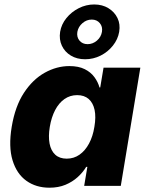

<svg xmlns="http://www.w3.org/2000/svg" viewBox="-20 -853 675 881"><path d="M207 8.3Q145.5 8.3 101.1 -23.4Q56.6 -55.2 37.6 -117.4Q18.6 -179.7 33.7 -271Q49.3 -365.2 89.8 -427Q130.4 -488.8 185.3 -519.3Q240.2 -549.8 298.3 -549.8Q340.8 -549.8 368.9 -535.6Q397 -521.5 413.3 -499Q429.7 -476.6 436.5 -451.7H439.9L455.1 -542.5H624L534.2 0H366.2L380.9 -87.4H375.5Q360.4 -62 336.4 -40.3Q312.5 -18.6 280.3 -5.1Q248 8.3 207 8.3ZM286.1 -125Q318.8 -125 344.7 -143.1Q370.6 -161.1 388.4 -194.1Q406.2 -227.1 413.1 -271Q420.9 -315.9 414.1 -348.4Q407.2 -380.9 387 -398.7Q366.7 -416.5 334 -416.5Q301.3 -416.5 275.6 -398.4Q250 -380.4 232.9 -347.7Q215.8 -314.9 208.5 -271Q201.2 -227.1 207.5 -194.1Q213.9 -161.1 233.6 -143.1Q253.4 -125 286.1 -125ZM370.6 -581.1Q333 -581.1 305.2 -597.9Q277.3 -614.7 263.9 -643.3Q250.5 -671.9 255.9 -707Q261.7 -741.7 284.7 -770Q307.6 -798.3 341.3 -815.4Q375 -832.5 412.1 -832.5Q449.7 -832.5 477.5 -815.4Q505.4 -798.3 519 -770.3Q532.7 -742.2 526.9 -707Q521 -672.4 498 -643.6Q475.1 -614.7 441.7 -597.9Q408.2 -581.1 370.6 -581.1ZM381.8 -650.4Q405.8 -650.4 424.8 -666.7Q443.8 -683.1 447.8 -707Q451.7 -730.5 438 -746.8Q424.3 -763.2 400.9 -763.2Q377.4 -763.2 358.4 -746.8Q339.4 -730.5 335 -707Q331.1 -683.1 344.7 -666.7Q358.4 -650.4 381.8 -650.4Z"/></svg>

Font: Inter 16pt ExtraBold
Style: Italic
Weight: 800
Italic angle: -9.3988°
Version: Version 4.001;git-66647c0bb